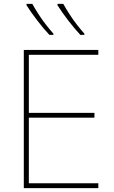

<svg xmlns="http://www.w3.org/2000/svg" viewBox="-20 -972 590 992"><path d="M488 0H103V-714H488V-689H129V-389H468V-364H129V-25H488ZM307 -952Q319 -930 337.5 -901Q356 -872 377 -845Q398 -818 416 -798V-792H395Q364 -825 331.5 -867.5Q299 -910 277 -945V-952ZM147 -952Q159 -930 177.5 -901Q196 -872 217 -845Q238 -818 256 -798V-792H235Q204 -825 171.5 -867.5Q139 -910 117 -945V-952Z"/></svg>

Font: Noto Sans Thin
Style: Regular
Weight: 100
Designer: Monotype Design Team
Foundry: Monotype Imaging Inc.
Version: Version 2.007